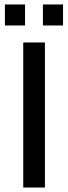

<svg xmlns="http://www.w3.org/2000/svg" viewBox="-20 -839 305 859"><path d="M181 0H84V-649H181ZM92 -725H2V-819H92ZM262 -725H172V-819H262Z"/></svg>

Font: Play
Style: Regular
Weight: 400
Designer: Jonas Hecksher
Foundry: Jonas Hecksher, Playtypeª, e-types AS
Version: Version 1.002